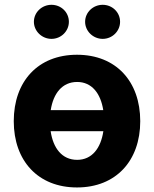

<svg xmlns="http://www.w3.org/2000/svg" viewBox="-20 -785 654 815"><path d="M306.8 10.7C472.3 10.7 575.3 -102.6 575.3 -270.6C575.3 -439.6 472.3 -552.6 306.8 -552.6C141.3 -552.6 38.4 -439.6 38.4 -270.6C38.4 -102.6 141.3 10.7 306.8 10.7ZM123.9 -692.5C123.9 -653.1 157.7 -620 198.5 -620C239.7 -620 272.4 -653.1 272.4 -692.5C272.4 -732.6 239.7 -764.6 198.5 -764.6C157.7 -764.6 123.9 -732.6 123.9 -692.5ZM195 -228H418.7C408 -155.9 370.4 -106.5 307.5 -106.5C243.3 -106.5 205.6 -155.9 195 -228ZM195.3 -317.5C206.3 -388.5 244 -437.1 307.5 -437.1C369.7 -437.1 407.3 -388.5 418.3 -317.5ZM341.3 -692.5C341.3 -653.1 375 -620 415.8 -620C457 -620 489.7 -653.1 489.7 -692.5C489.7 -732.6 457 -764.6 415.8 -764.6C375 -764.6 341.3 -732.6 341.3 -692.5Z"/></svg>

Font: Margiela Sans
Style: Bold
Weight: 700
Designer: Stefan Endress, Andreas Faust
Version: Version 1.100;FEAKit 1.0